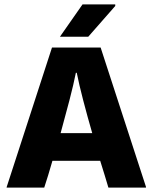

<svg xmlns="http://www.w3.org/2000/svg" viewBox="-20 -857 690 868"><path d="M640 -12V-9H470Q463 -33 453.5 -64Q444 -95 433 -130H217Q197 -60 180 -9H10V-11L215 -642H435ZM323 -528Q313 -477 294 -404Q275 -331 254 -255H397Q375 -331 356 -404Q337 -477 327 -528ZM501 -830 379 -691H251L353 -837H501Z"/></svg>

Font: Bakbak One
Style: Regular
Weight: 400
Designer: Saumya Kishore and Sanchit Sawaria
Foundry: A Good Feeling
Version: Version 1.003; ttfautohint (v1.8.3)